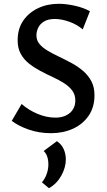

<svg xmlns="http://www.w3.org/2000/svg" viewBox="-20 -690 566 1012"><path d="M377 -161Q377 -191 360.5 -213Q344 -235 317 -252Q290 -269 257.5 -284Q225 -299 193 -316Q161 -333 133.5 -354.5Q106 -376 89.5 -406Q73 -436 73 -477Q73 -538 102 -580.5Q131 -623 180 -646.5Q229 -670 289 -670Q328 -670 373.5 -660Q419 -650 454 -631L416 -535Q386 -561 345 -575.5Q304 -590 269 -590Q234 -590 212.5 -577Q191 -564 181.5 -544Q172 -524 172 -504Q172 -477 188.5 -457.5Q205 -438 232.5 -422Q260 -406 292.5 -390.5Q325 -375 357.5 -357.5Q390 -340 417.5 -316.5Q445 -293 461.5 -262Q478 -231 478 -188Q478 -124 446.5 -79Q415 -34 363.5 -11Q312 12 249 12Q186 12 131.5 -7Q77 -26 42 -53L94 -142Q130 -110 177.5 -90Q225 -70 272 -70Q319 -70 348 -94.5Q377 -119 377 -161ZM238 302 201 271Q218 251 226.5 226Q235 201 235 177Q235 153 228.5 134.5Q222 116 210 106L280 54Q305 71 316 96.5Q327 122 327 150Q327 193 303 236Q279 279 238 302Z"/></svg>

Font: Ysabeau SC SemiBold
Style: Regular
Weight: 600
Designer: Christian Thalmann (Catharsis Fonts)
Version: Version 2.001;gftools[0.9.30]; featfreeze: smcp